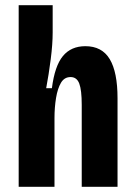

<svg xmlns="http://www.w3.org/2000/svg" viewBox="-20 -720 520 740"><path d="M52 0V-700H183V-595Q183 -550 175.5 -491.5Q168 -433 158 -380H180Q191 -466 222.5 -504Q254 -542 309 -542Q373 -542 403 -492Q433 -442 433 -341V0H295V-316Q295 -373 285.5 -398Q276 -423 252 -423Q228 -423 215 -401Q202 -379 196 -342.5Q190 -306 190 -265V0Z"/></svg>

Font: Bricolage Grotesque 12pt Condensed Bricolage Grotesque 10pt Condensed Regular
Style: Bold
Weight: 700
Width: 3
Designer: Mathieu Triay
Foundry: Atelier Triay
Version: Version 1.001; ttfautohint (v1.8.4.7-5d5b);gftools[0.9.33.de